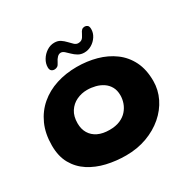

<svg xmlns="http://www.w3.org/2000/svg" viewBox="-158 -834 1013 1017"><g transform="rotate(-30 349.0 -326.0)"><path d="M332 28Q271 28 214.2 14.8Q157.5 1.5 113 -27.2Q68.5 -56 42.5 -102Q16.5 -148 16.5 -214Q16.5 -286.5 41.5 -341.8Q66.5 -397 110.5 -434.5Q154.5 -472 212.8 -490.8Q271 -509.5 337.5 -509.5Q400.5 -509.5 457.2 -494Q514 -478.5 558.2 -446Q602.5 -413.5 627.8 -363Q653 -312.5 653 -242.5Q653 -188 629 -139Q605 -90 561.5 -52.5Q518 -15 459.5 6.5Q401 28 332 28ZM323.5 -133Q361 -133 387.8 -144.5Q414.5 -156 431.2 -175.2Q448 -194.5 456 -217.5Q464 -240.5 464 -263.5Q464 -294 452 -315.5Q440 -337 419.8 -350.5Q399.5 -364 374.8 -370.2Q350 -376.5 324.5 -376.5Q290 -376.5 260 -362.2Q230 -348 211.5 -319.5Q193 -291 193 -248Q193 -212.5 208.5 -186.8Q224 -161 253 -147Q282 -133 323.5 -133ZM230.5 -556Q219.5 -556 212 -562.5Q204.5 -569 204.5 -584Q204.5 -607.5 217.8 -629.5Q231 -651.5 252.8 -665.8Q274.5 -680 299.5 -680Q321 -680 336 -670Q351 -660 363 -647Q375 -634 385.8 -624Q396.5 -614 409 -614Q423.5 -614 432.2 -620.8Q441 -627.5 450 -646.5Q457 -662 464 -667.8Q471 -673.5 482 -673.5Q491 -673.5 498.2 -667.5Q505.5 -661.5 505.5 -644.5Q505.5 -621 492 -600.2Q478.5 -579.5 457.5 -567Q436.5 -554.5 412.5 -554.5Q391.5 -554.5 375.5 -564Q359.5 -573.5 347.2 -585.8Q335 -598 324.2 -607.5Q313.5 -617 302.5 -617Q291 -617 281 -607.2Q271 -597.5 263 -580.5Q256 -565.5 248 -560.8Q240 -556 230.5 -556Z"/></g></svg>

Font: Gluten SemiBold
Style: Regular
Weight: 600
Designer: Tyler Finck
Foundry: Etcetera Type Company
Version: Version 1.300